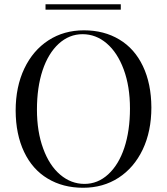

<svg xmlns="http://www.w3.org/2000/svg" viewBox="-20 -864 781 898"><path d="M182.1 -168.9Q210.9 -89.8 261.7 -46.9Q312.5 -3.9 375 -3.9Q437.5 -3.9 486.3 -48.8Q535.2 -93.8 561.5 -172.9Q587.9 -252.9 587.9 -356.4Q587.9 -460 558.6 -539.1Q529.3 -618.2 479 -661.1Q428.7 -704.1 366.2 -704.1Q303.7 -704.1 254.4 -659.2Q205.6 -614.3 179.2 -535.2Q152.8 -455.1 152.8 -351.6Q152.8 -248 182.1 -168.9ZM688 -361.3Q688 -250 647.5 -164.6Q606.9 -79.6 534.7 -32.7Q462.4 14.2 368.7 14.2Q274.4 14.2 203.1 -28.8Q131.8 -71.3 92.8 -153.3Q53.7 -235.4 53.2 -346.7Q53.2 -458 93.8 -543.5Q134.3 -628.4 206.5 -675.3Q278.8 -722.2 372.6 -722.2Q466.8 -722.2 538.1 -679.2Q609.4 -636.7 648.4 -554.7Q687.5 -472.7 688 -361.3ZM192.9 -818.8V-844.2H544.9V-818.8Z"/></svg>

Font: PlayfairDisplay-Regular
Style: Regular
Weight: 400
Designer: Claus Eggers Sørensen
Foundry: Claus Eggers Sørensen
Version: Version 1.002;PS 001.002;hotconv 1.0.70;makeotf.lib2.5.58329